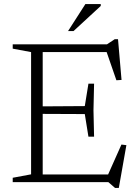

<svg xmlns="http://www.w3.org/2000/svg" viewBox="-20 -902 684 951"><path d="M446 -487.5 443 -356 446 -225H418L400 -337L165.5 -338V-375L400 -376.5L418 -487.5ZM582 -506 556.5 -504.5 502 -662 530.5 -644H148.5V-682.5H510L548.5 -708H564.5ZM508 -21 581.5 -186 606 -183 568.5 29H550L516.5 0H148.5V-38H536ZM43 0V-21.5L134 -38.5V-644L43 -661V-682.5H191.5V0ZM317 -748 403 -882H479V-872.5L344 -748Z"/></svg>

Font: Newsreader 14pt Light
Style: Regular
Weight: 300
Designer: Hugues Gentile
Foundry: Production Type
Version: Version 1.003